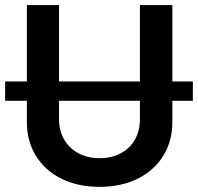

<svg xmlns="http://www.w3.org/2000/svg" viewBox="-29 -727 781 758"><path d="M732.4 -329.1H651.4V-245.1Q651.4 -169.9 615.5 -111.8Q579.6 -53.7 514.4 -21.5Q449.2 10.7 364.3 10.7Q278.8 10.7 213.6 -21.5Q148.4 -53.7 112.8 -111.8Q77.1 -169.9 77.1 -245.1V-329.1H-8.8V-405.3H77.1V-707H204.1V-405.3H523.4V-707H651.4V-405.3H732.4ZM364.3 -102.5Q412.1 -102.5 448.2 -122.1Q484.4 -141.6 503.9 -176.5Q523.4 -211.4 523.4 -255.9V-329.1H204.1V-255.9Q204.1 -211.4 223.9 -176.8Q243.7 -142.1 280 -122.3Q316.4 -102.5 364.3 -102.5Z"/></svg>

Font: Pretendard SemiBold
Style: Regular
Weight: 600
Designer: Base glyphs from Inter by Rasmus Andersson; Hangeul glyphs from Noto Sans CJK(Source Han Sans) by Jang Soo-young and Kan
Foundry: Kil Hyung-jin
Version: Version 1.309